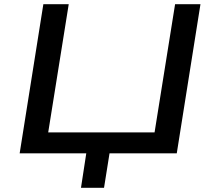

<svg xmlns="http://www.w3.org/2000/svg" viewBox="-20 -725 1007 908"><path d="M363 163 388 0H73L185 -705H305L208 -99H711L808 -705H928L816 0H498L472 163Z"/></svg>

Font: Nunito Sans 10pt Expanded SemiBold
Style: Italic
Weight: 600
Width: 7
Italic angle: -9°
Designer: Vernon Adams
Foundry: Vernon Adams
Version: Version 3.101;gftools[0.9.27]